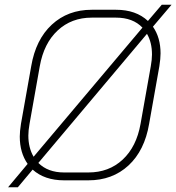

<svg xmlns="http://www.w3.org/2000/svg" viewBox="-20 -749 740 806"><path d="M622 -637Q654 -591 654 -525Q654 -503 649 -471L606 -229Q587 -117 519.5 -54.5Q452 8 351 8H249Q167 8 117 -37L55 37H14L96 -61Q63 -108 63 -176Q63 -197 68 -229L111 -471Q130 -583 197.5 -645.5Q265 -708 365 -708H467Q551 -708 601 -661L659 -729H700ZM99 -180Q99 -129 121 -91L578 -633Q538 -675 467 -675H365Q280 -675 222 -621Q164 -567 147 -471L104 -229Q99 -201 99 -180ZM618 -520Q618 -571 597 -607L141 -65Q181 -25 249 -25H351Q437 -25 495 -79Q553 -133 570 -229L613 -471Q618 -499 618 -520Z"/></svg>

Font: Bai Jamjuree ExtraLight
Style: Italic
Weight: 275
Italic angle: -10°
Version: Version 1.000; ttfautohint (v1.6)